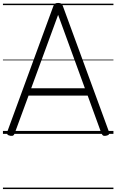

<svg xmlns="http://www.w3.org/2000/svg" viewBox="-20 -910 791 1305"><path d="M50 13Q34 10 30 3Q26 -4 30 -16L342 -867Q346 -880 353.5 -885Q361 -890 375 -890Q390 -890 397 -885Q404 -880 408 -867L720 -16Q725 -4 720.5 3Q716 10 700 13Q686 15 679.5 10.5Q673 6 667 -10L576 -260H174L82 -10Q77 6 70.5 10.5Q64 15 50 13ZM192 -310H557L375 -809ZM0 365H751V375H0ZM0 -20H751V0H0ZM0 -505H751V-500H0ZM0 -885H751V-875H0Z"/></svg>

Font: Playwrite IT Moderna Guides
Style: Regular
Weight: 400
Designer: Veronika Burian, José Scaglione
Foundry: TypeTogether
Version: Version 1.003